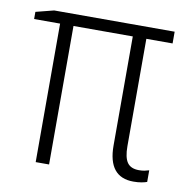

<svg xmlns="http://www.w3.org/2000/svg" viewBox="-66 -596 657 668"><g transform="rotate(10 262.5 -261.5)"><path d="M459.5 -34.7Q470.7 -34.7 479.2 -36.4Q487.8 -38.1 495.1 -40.5V0.5Q489.3 2.9 476.6 5.4Q463.9 7.8 447.3 7.8Q402.8 7.8 380.4 -20Q357.9 -47.9 357.9 -104V-489.3H148.4V0H101.1V-489.3H9.3V-514.6L72.8 -530.8H498.5V-489.3H405.8V-109.9Q405.8 -70.3 418.2 -52.5Q430.7 -34.7 459.5 -34.7Z"/></g></svg>

Font: Open Sans SemiCondensed Light
Style: Regular
Weight: 300
Width: 4
Designer: Monotype Design Team
Foundry: Monotype Imaging Inc.
Version: Version 3.000